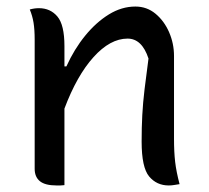

<svg xmlns="http://www.w3.org/2000/svg" viewBox="-20 -563 640 587"><path d="M177 3Q170 4 164.5 4Q159 4 153 4Q118 4 102 -9Q86 -22 86 -47V-442Q86 -473 82.5 -494Q79 -515 71 -534Q78 -536 85 -537Q92 -538 99 -538Q134 -538 155.5 -512.5Q177 -487 177 -422V-360H183Q207 -413 240.5 -454Q274 -495 313 -519Q352 -543 394 -543Q429 -543 455.5 -521Q482 -499 497 -464.5Q512 -430 512 -392V-139Q512 -98 515.5 -68Q519 -38 529 0Q521 1 513 2.5Q505 4 496 4Q459 4 436 -23.5Q413 -51 413 -130Q413 -173 415 -211Q417 -249 422 -290.5Q427 -332 434 -384Q414 -445 370 -445Q317 -445 266 -388.5Q215 -332 177 -231Z"/></svg>

Font: Recursive Mn Csl St
Style: Regular
Weight: 400
Monospace: yes
Version: Version 1.079;hotconv 1.0.112;makeotfexe 2.5.65598; ttfautoh